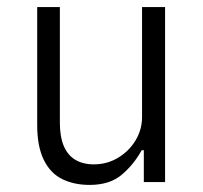

<svg xmlns="http://www.w3.org/2000/svg" viewBox="-20 -514 572 542"><path d="M233 8Q189 8 155.5 -8.5Q122 -25 103.5 -63Q85 -101 85 -161V-494H149V-168Q149 -128 160 -102Q171 -76 192.5 -63Q214 -50 245 -50Q282 -50 313 -68.5Q344 -87 362.5 -117.5Q381 -148 381 -184V-494H446V0H386V-90H380Q358 -50 324 -21Q290 8 233 8Z"/></svg>

Font: Nunito Sans 7pt Condensed Light
Style: Regular
Weight: 300
Width: 3
Designer: Vernon Adams
Foundry: Vernon Adams
Version: Version 3.101;gftools[0.9.27]